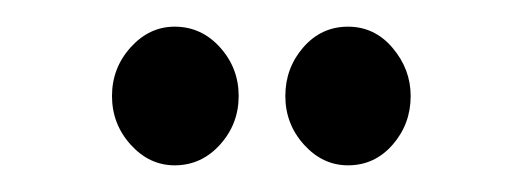

<svg xmlns="http://www.w3.org/2000/svg" viewBox="-20 -684 390 144"><path d="M111 -560Q92 -560 78 -575.5Q64 -591 64 -612Q64 -633 78 -648.5Q92 -664 111 -664Q131 -664 145 -648.5Q159 -633 159 -612Q159 -591 145 -575.5Q131 -560 111 -560ZM241 -560Q222 -560 208 -575.5Q194 -591 194 -612Q194 -633 207.5 -648.5Q221 -664 241 -664Q261 -664 274.5 -648Q288 -632 288 -612Q288 -591 274.5 -575.5Q261 -560 241 -560Z"/></svg>

Font: Inconsolata ExtraCondensed SemiBold
Style: Regular
Weight: 600
Width: 2
Monospace: yes
Designer: Raph Levien, Cyreal, Brenton Simpson
Foundry: Raph Levien, Cyreal, Google
Version: Version 3.001; ttfautohint (v1.8.2.53-6de2)